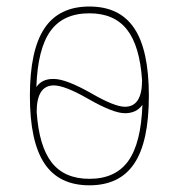

<svg xmlns="http://www.w3.org/2000/svg" viewBox="-20 -550 540 580"><path d="M256.8 -267.6Q326.2 -227.5 357.4 -227.5Q409.2 -227.5 409.2 -307.6Q402.3 -411.1 363.8 -460.4Q325.2 -509.8 250 -509.8Q170.9 -509.8 132.3 -456.1Q93.8 -402.3 89.8 -287.1Q107.4 -312.5 142.6 -311.5Q179.7 -311.5 256.8 -267.6ZM385.7 -56.2Q341.8 9.8 250 9.8Q158.2 9.8 114.3 -56.2Q70.3 -122.1 70.3 -260.3Q70.3 -398.4 114.3 -464.4Q158.2 -530.3 250 -530.3Q341.8 -530.3 385.7 -464.4Q429.7 -398.4 429.7 -260.3Q429.7 -122.1 385.7 -56.2ZM90.8 -211.9Q97.7 -108.4 136.2 -59.1Q174.8 -9.8 250 -9.8Q329.1 -9.8 367.7 -64Q406.2 -118.2 410.2 -233.4Q392.6 -208 357.4 -208Q322.3 -208 247.1 -251Q175.8 -292 142.6 -292Q90.8 -292 90.8 -211.9Z"/></svg>

Font: Mgen+ 1m thin
Style: Regular
Weight: 100
Designer: [Source Han Sans]
Ryoko NISHIZUKA  (kana & ideographs); Paul D. Hunt (Latin, Greek & Cyrillic); Wenlong ZHANG  (bopomofo
Version: Version 1.059.20150602